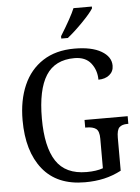

<svg xmlns="http://www.w3.org/2000/svg" viewBox="-62 -993 769 1051"><g transform="rotate(-5 322.5 -467.5)"><path d="M51 -358Q51 -467 87 -549.5Q123 -632 194 -678Q265 -724 367 -724Q462 -724 515 -693Q568 -662 568 -613Q568 -581 544.5 -562Q521 -543 484 -543Q484 -595 454 -633.5Q424 -672 363 -672Q256 -672 206.5 -594Q157 -516 157 -358Q157 -202 208.5 -123.5Q260 -45 376 -45Q430 -45 466 -58V-221Q466 -262 448.5 -275Q431 -288 396 -288H389V-330H626V-288H620Q591 -288 576.5 -274Q562 -260 562 -217V-36Q516 -12 467.5 -1Q419 10 362 10Q209 10 130 -88.5Q51 -187 51 -358ZM301 -798Q363 -898 382 -945H483V-935Q467 -909 421 -862Q375 -815 337 -785H301Z"/></g></svg>

Font: Noto Serif Narrow
Style: Regular
Weight: 400
Width: 4
Designer: Monotype Design Team
Foundry: Monotype Imaging Inc.
Version: Version 1.001